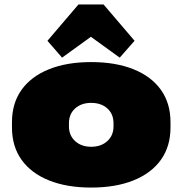

<svg xmlns="http://www.w3.org/2000/svg" viewBox="-20 -833 822 866"><path d="M391 13Q281 13 200.5 -19.5Q120 -52 77 -112.5Q34 -173 34 -258V-282Q34 -367 77 -427.5Q120 -488 200.5 -520.5Q281 -553 391 -553Q502 -553 582.5 -520.5Q663 -488 706 -427.5Q749 -367 749 -282V-258Q749 -173 706 -112.5Q663 -52 582.5 -19.5Q502 13 391 13ZM391 -171Q436 -171 464 -196.5Q492 -222 492 -263V-277Q492 -319 464 -344Q436 -369 391 -369Q347 -369 319 -344Q291 -319 291 -277V-263Q291 -222 319 -196.5Q347 -171 391 -171ZM194 -649 334 -813H447L587 -649L520 -573L314 -722H466L260 -573Z"/></svg>

Font: Pathway Extreme 28pt Black
Style: Regular
Weight: 900
Designer: Eduardo Rodriguez Tunni
Foundry: Eduardo Rodriguez Tunni
Version: Version 1.001;gftools[0.9.26]